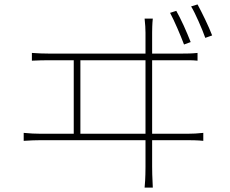

<svg xmlns="http://www.w3.org/2000/svg" viewBox="-20 -827 1040 867"><path d="M872 -807 843 -798Q851 -785 859.5 -767.5Q868 -750 876.5 -731Q885 -712 893 -692.5Q901 -673 907 -656L938 -667Q932 -683 923.5 -702Q915 -721 906 -740Q897 -759 888 -776.5Q879 -794 872 -807ZM811 -626 841 -637Q835 -652 827 -671.5Q819 -691 810 -710.5Q801 -730 792 -748Q783 -766 776 -778L748 -769Q755 -756 763.5 -738Q772 -720 780.5 -700.5Q789 -681 797 -661.5Q805 -642 811 -626ZM826 -223H667V-555H833Q853 -555 872 -553V-588Q853 -586 836 -585.5Q819 -585 799 -585H667V-680Q667 -688 667.5 -706.5Q668 -725 670 -743H633Q635 -726 636 -708.5Q637 -691 637 -680V-585H202Q165 -585 124 -588V-553Q145 -554 164 -554.5Q183 -555 202 -555H313V-223H165Q146 -223 127 -224Q108 -225 87 -227V-191Q131 -194 165 -194H637V-73Q637 -65 636.5 -39Q636 -13 633 20H670Q668 -12 667.5 -39.5Q667 -67 667 -75V-194H826Q838 -194 858.5 -193.5Q879 -193 898 -191V-227Q879 -225 862 -224Q845 -223 826 -223ZM637 -555V-223H343V-555Z"/></svg>

Font: Spoqa Han Sans Neo Thin
Style: Regular
Weight: 100
Designer: [Spoqa Han Sans Neo] Dong-huui Kim  Younghwa Kang  Yujin Lee  [Noto Sans] Ryoko NISHIZUKA  (kana & ideographs); Paul D. 
Foundry: Spoqa (http://www.spoqa-han-sans.com)
Version: Version 1.100;hotconv 1.0.109;makeotfexe 2.5.65596